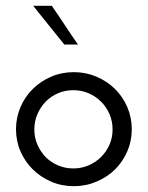

<svg xmlns="http://www.w3.org/2000/svg" viewBox="-20 -632 508 660"><path d="M375 -49Q348 -23 311.5 -7.5Q275 8 234 8Q192 8 156 -7.5Q120 -23 93 -49.5Q66 -76 50.5 -111.5Q35 -147 35 -188Q35 -228 50.5 -264Q66 -300 93 -326.5Q120 -353 156 -368.5Q192 -384 234 -384Q275 -384 311.5 -368.5Q348 -353 375 -326.5Q402 -300 417.5 -264Q433 -228 433 -188Q433 -147 417.5 -111.5Q402 -76 375 -49ZM137 -92Q155 -74 179.5 -63.5Q204 -53 232 -53Q260 -53 284.5 -63.5Q309 -74 327.5 -92.5Q346 -111 356.5 -135Q367 -159 367 -187Q367 -215 356.5 -239.5Q346 -264 327.5 -282.5Q309 -301 284.5 -311.5Q260 -322 232 -322Q204 -322 179.5 -311.5Q155 -301 137 -282.5Q119 -264 108.5 -239.5Q98 -215 98 -187Q98 -159 108.5 -135Q119 -111 137 -92ZM248 -479H201Q174 -512 147.5 -545.5Q121 -579 94 -612H158Q181 -579 203 -545.5Q225 -512 248 -479Z"/></svg>

Font: Josefin Slab SemiBold
Style: Regular
Weight: 600
Designer: Santiago Orozco
Foundry: Typemade
Version: Version 2.000